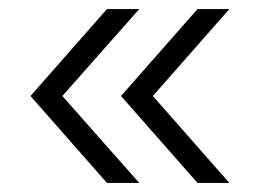

<svg xmlns="http://www.w3.org/2000/svg" viewBox="-20 -495 599 422"><path d="M47 -284 215 -475H286L117 -284L286 -93H215ZM246 -284 414 -475H484L316 -284L484 -93H414Z"/></svg>

Font: Zen Kaku Gothic New
Style: Regular
Weight: 400
Designer: Yoshimichi Ohira
Foundry: Positype
Version: Version 1.001